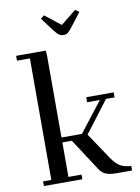

<svg xmlns="http://www.w3.org/2000/svg" viewBox="-99 -987 767 1052"><g transform="rotate(-10 284.5 -460.5)"><path d="M32.2 -702.1V-729H196.8L199.2 -702.1V-245.1H313L441.9 -411.1H371.1V-439H523.9V-411.1H476.1L342.8 -235.8L439 -91.8Q464.4 -53.7 489.7 -39.8Q515.1 -25.9 548.8 -25.9V0H459Q427.2 0 404.8 -8.5Q382.3 -17.1 367.2 -41L252 -217.8H199.2V-25.9H272V0H58.1V-25.9H104V-702.1ZM201.2 -905.8 221.2 -920.9 308.1 -852.1 394 -920.9 415 -905.8 356.9 -830.1Q341.3 -810.5 331.8 -803.2Q322.3 -795.9 308.1 -795.9Q293.9 -795.9 283.4 -803.5Q272.9 -811 257.8 -830.1Z"/></g></svg>

Font: Dehuti Alt
Style: Bold
Weight: 700
Version: Version 1.2